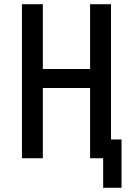

<svg xmlns="http://www.w3.org/2000/svg" viewBox="-20 -750 640 910"><path d="M506 -730H407V-423H183V-730H84V0H183V-333H407V0H469V140H556V-89H506Z"/></svg>

Font: Tekne LDO Medium
Style: Regular
Weight: 500
Monospace: yes
Designer: Alessio Laiso, Mario Rullo, Paolo Rosset
Foundry: Alessio Laiso
Version: Version 1.000;hotconv 1.0.109;makeotfexe 2.5.65596